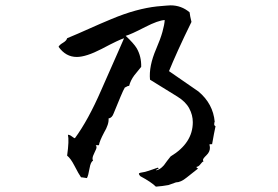

<svg xmlns="http://www.w3.org/2000/svg" viewBox="-20 -706 1040 718"><path d="M563 -8Q546 -25 505 -47Q494 -58 505 -60Q519 -62 535 -67Q551 -72 570 -79Q573 -78 573 -76Q573 -75 568 -73Q563 -71 563 -69Q577 -70 593 -88Q599 -96 605 -104.5Q611 -113 618 -121Q701 -171 701 -249Q701 -276 687.5 -301Q674 -326 643 -345L541 -408Q536 -458 564 -523Q580 -560 587.5 -587Q595 -614 596 -631Q572 -630 523 -605Q469 -577 450 -572Q480 -544 491 -526Q509 -495 508 -456L482 -424Q468 -405 463 -385Q458 -385 453.5 -382Q449 -379 447 -379Q441 -369 431 -345Q421 -321 405 -282Q399 -265 386 -263Q388 -242 369 -210Q352 -178 350 -163H338Q341 -160 341 -155Q341 -150 333.5 -135.5Q326 -121 326 -113Q326 -111 326.5 -109Q327 -107 328 -105Q319 -101 315 -77Q310 -48 305 -40Q294 -42 288.5 -42.5Q283 -43 283 -43Q275 -54 258 -87Q244 -114 231 -124Q239 -181 234 -202Q241 -202 248.5 -196Q256 -190 260 -189Q310 -257 359 -370Q400 -462 421 -510.5Q442 -559 444 -563Q436 -561 415 -551Q394 -541 360 -523Q302 -493 267 -493Q226 -493 199 -531Q202 -538 215.5 -546Q229 -554 231 -563Q272 -580 313 -598.5Q354 -617 395 -634Q445 -655 487.5 -666.5Q530 -678 567 -682Q589 -684 601.5 -685Q614 -686 618 -686Q658 -686 689 -660Q690 -653 691.5 -644Q693 -635 696 -624Q667 -565 646 -518.5Q625 -472 612 -440L722 -364Q777 -318 783 -250Q783 -250 783 -250Q783 -250 783 -250Q782 -252 781 -242Q781 -236 786 -234Q783 -221 780 -204.5Q777 -188 773 -166Q771 -168 763 -166Q764 -162 764.5 -159Q765 -156 765 -153Q765 -138 752 -125.5Q739 -113 739 -108Q739 -106 741 -102Q737 -102 730 -92.5Q723 -83 715 -82Q715 -81 715 -80Q716 -77 721 -76L678 -42Q656 -24 638 -24L610 -14Q589 -10 563 -8Z"/></svg>

Font: Yuji Hentaigana Akari
Style: Regular
Weight: 400
Designer: Kataoka Yuji
Foundry: Kinuta Font Factory
Version: Version 3.002